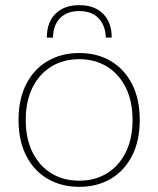

<svg xmlns="http://www.w3.org/2000/svg" viewBox="-20 -716 615 746"><path d="M288 -510Q357 -510 410 -479Q463 -448 493 -389.5Q523 -331 523 -250Q523 -169 493 -110.5Q463 -52 410 -21Q357 10 288 10Q219 10 165.5 -21Q112 -52 82 -110.5Q52 -169 52 -250Q52 -331 82 -389.5Q112 -448 165.5 -479Q219 -510 288 -510ZM288 -486Q226 -486 179.5 -457.5Q133 -429 106.5 -376Q80 -323 80 -250Q80 -177 106.5 -124Q133 -71 179.5 -42.5Q226 -14 288 -14Q349 -14 395.5 -42.5Q442 -71 468.5 -124Q495 -177 495 -250Q495 -323 468.5 -376Q442 -429 395.5 -457.5Q349 -486 288 -486ZM414 -570H391Q390 -616 363.5 -644.5Q337 -673 288 -673Q239 -673 212.5 -644.5Q186 -616 186 -570H162Q162 -629 195.5 -662.5Q229 -696 288 -696Q347 -696 380.5 -662.5Q414 -629 414 -570Z"/></svg>

Font: Work Sans ExtraLight
Style: Regular
Weight: 200
Designer: Wei Huang
Foundry: Wei Huang
Version: Version 2.010; ttfautohint (v1.8.3)